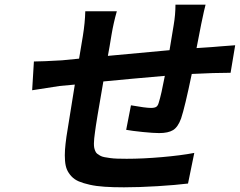

<svg xmlns="http://www.w3.org/2000/svg" viewBox="-20 -767 1018 815"><path d="M724.8 -747.2H852.6Q848 -731.5 834.2 -665.1Q820 -591.3 814.3 -562.9Q858.7 -566.4 887.1 -567.8Q898.4 -568.9 914.2 -570.1Q930 -571.4 949.8 -572.8Q969.5 -574.2 978.3 -574.9L958.8 -458.1Q891 -458.1 794 -453.1Q764.9 -312.5 748.6 -263.8Q735.4 -227.6 714.7 -214.8Q693.9 -202.1 655.5 -202.1Q631.4 -202.1 585.9 -206.7Q540.5 -211.3 515.6 -215.9L535.9 -320Q598 -308.9 621.1 -308.9Q636 -308.9 643.1 -313.4Q650.2 -317.8 653.8 -331Q664.8 -365.8 679.7 -445Q538.4 -432.9 418.7 -421.2Q387.4 -242.2 383.2 -206Q381 -190 380 -180.2Q378.9 -170.5 378.7 -158.9Q378.6 -147.4 379.8 -140.8Q381 -134.2 384.1 -126.6Q387.1 -119 392 -114.9Q397 -110.8 404.8 -106.4Q412.6 -101.9 422.9 -100Q433.2 -98 447.4 -96.1Q461.6 -94.1 478.5 -93.6Q495.4 -93 517.4 -93Q586.3 -93 667.6 -100.1Q748.9 -107.2 804.7 -117.9L778.1 12.1Q726.6 18.5 648.6 23.3Q570.7 28.1 506.4 28.1Q459.5 28.1 424.2 25.7Q388.8 23.4 361.2 17.2Q333.5 11 314.6 3Q295.8 -5 283.2 -18.6Q270.6 -32.3 264.2 -47.2Q257.8 -62.1 256 -84.9Q254.3 -107.6 255.9 -130.9Q257.5 -154.1 262.1 -187.1Q265.3 -210.6 297.6 -408L232.6 -402Q218.4 -400.2 116.5 -383.9L123.9 -506Q158.4 -506 243.6 -511L315.7 -518.1L331.7 -614Q340.9 -670.8 342 -719.1H475.9Q462 -670.5 453.5 -620Q444.6 -564.6 437.9 -529.8Q490.1 -534.4 699.6 -554L717.3 -660.9Q724.8 -704.9 724.8 -747.2Z"/></svg>

Font: Karasuma Gothic
Style: Bold Italic
Weight: 700
Italic angle: 9.39998°
Designer: Rasmus Andersson / Ryoko Nishizuka
Foundry: Genbu
Version: Version 1.00